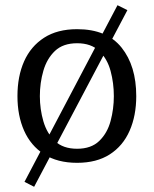

<svg xmlns="http://www.w3.org/2000/svg" viewBox="-20 -615 590 737"><path d="M111 102 74 83 431 -595 469 -576ZM276 10Q200 10 149 -23Q98 -56 72.5 -113.5Q47 -171 47 -246Q47 -322 72.5 -379.5Q98 -437 149 -470Q200 -503 276 -503Q390 -503 446.5 -432.5Q503 -362 503 -246Q503 -171 477.5 -113Q452 -55 401.5 -22.5Q351 10 276 10ZM276 -44Q330 -44 361 -74Q392 -104 404.5 -150.5Q417 -197 417 -246Q417 -296 404.5 -342.5Q392 -389 361 -419Q330 -449 276 -449Q222 -449 191 -419.5Q160 -390 146.5 -343.5Q133 -297 133 -246Q133 -196 146.5 -149.5Q160 -103 191 -73.5Q222 -44 276 -44Z"/></svg>

Font: Andada Pro
Style: Regular
Weight: 400
Designer: Carolina Giovagnoli
Foundry: Huerta Tipografica
Version: Version 3.003